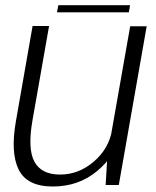

<svg xmlns="http://www.w3.org/2000/svg" viewBox="-20 -690 583 716"><path d="M374 0H423L527 -592H465.5L380.5 -110ZM163 -593H101.5L39.5 -239Q18.5 -121 49.5 -57.8Q80.5 5.5 177 5.5Q273 5.5 342 -52Q411 -109.5 423 -179L398 -205.5Q385.5 -134.5 329.2 -86.8Q273 -39 204 -39Q134.5 -39 108.5 -86.8Q82.5 -134.5 101 -240.5ZM192.5 -644H460.5L465 -670.5H197.5Z"/></svg>

Font: Anybody UltraCondensed Thin Light
Style: Italic
Weight: 300
Italic angle: -10°
Version: Version 1.111